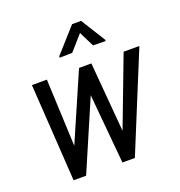

<svg xmlns="http://www.w3.org/2000/svg" viewBox="-134 -864 917 978"><g transform="rotate(-20 324.0 -375.0)"><path d="M134.3 -99.1 320.8 -528.3H377.4L355 -437L167 0H111.8ZM146.5 -528.3 166 -83.5 153.3 0H99.1L65.4 -528.3ZM398.9 -97.2 562.5 -528.3H647.9L431.2 0H374ZM387.7 -528.3 424.3 -95.7 414.6 0H363.8L322.8 -448.2L331.1 -528.3ZM412.6 -750 495.1 -617.7V-610.8L427.2 -611.8L386.2 -693.8L314.5 -612.3L246.1 -610.8V-618.2L363.8 -750Z"/></g></svg>

Font: Roboto Condensed
Style: Italic
Weight: 400
Italic angle: -12°
Designer: Christian Robertson
Foundry: Google
Version: Version 3.0